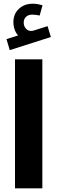

<svg xmlns="http://www.w3.org/2000/svg" viewBox="-20 -1036 315 1056"><path d="M213.9 -1006.8Q184.1 -1015.6 161.1 -1015.6Q113.8 -1015.6 83.7 -987.3Q53.7 -959 53.7 -914.1Q53.7 -893.1 60.5 -873.5Q67.4 -854 79.6 -841.3L15.6 -820.8L33.7 -760.3L259.8 -832.5L241.7 -892.1L168.9 -869.1Q158.7 -865.7 150.4 -865.7Q133.8 -865.7 122.1 -879.2Q110.4 -892.6 110.4 -911.6Q110.4 -931.6 123.3 -943.6Q136.2 -955.6 157.2 -955.6Q165.5 -955.6 178.5 -954.1Q191.4 -952.6 198.2 -950.7ZM212.9 0V-709.5H62.5V0Z"/></svg>

Font: Estedad-FD-VF Thin
Style: Regular
Weight: 100
Designer: Amin Abedi
Version: Version 5.0